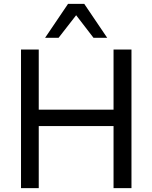

<svg xmlns="http://www.w3.org/2000/svg" viewBox="-20 -976 791 996"><path d="M89 0V-719H181V-407H569V-719H662V0H569V-322H181V0ZM214 -780 333 -956H417L536 -780H465L375 -897L284 -780Z"/></svg>

Font: Nunitoga
Style: Medium
Weight: 500
Designer: Vernon Adams
Foundry: Vernon Adams
Version: Version 1.0